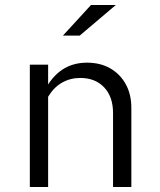

<svg xmlns="http://www.w3.org/2000/svg" viewBox="-20 -746 640 766"><path d="M99 0V-488H172V-409Q228 -496 327 -496Q380 -496 419.5 -473.5Q459 -451 481.5 -410.5Q504 -370 504 -316V0H431V-295Q431 -360 395.5 -397.5Q360 -435 300 -435Q260 -435 227 -416Q194 -397 172 -360V0ZM231 -604 343 -726H442L298 -604Z"/></svg>

Font: Red Hat Mono
Style: Regular
Weight: 400
Designer: Pentagram, MCKL
Foundry: Pentagram, MCKL
Version: Version 1.023